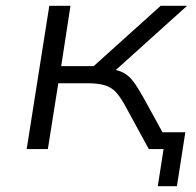

<svg xmlns="http://www.w3.org/2000/svg" viewBox="-20 -514 675 662"><path d="M524 128 544 0H503L512 -58H619L590 128ZM72 0 150 -494H223L191 -286H303L534 -494H625L361 -256L349 -278Q385 -274 405 -263.5Q425 -253 440.5 -232Q456 -211 476 -175L572 0H493L408 -156Q393 -182 379 -197Q365 -212 342.5 -219.5Q320 -227 280 -227H181L145 0Z"/></svg>

Font: Nunito Sans 7pt SemiExpanded Light
Style: Italic
Weight: 300
Width: 6
Italic angle: -9°
Designer: Vernon Adams
Foundry: Vernon Adams
Version: Version 3.101;gftools[0.9.27]